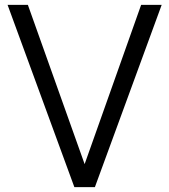

<svg xmlns="http://www.w3.org/2000/svg" viewBox="-20 -765 692 785"><path d="M284 0H368L641 -745H557L326 -94L94 -745H11Z"/></svg>

Font: Plus Jakarta Sans
Style: Regular
Weight: 400
Designer: Gumpita Rahayu
Foundry: Tokotype
Version: Version 2.004; ttfautohint (v1.8.3)